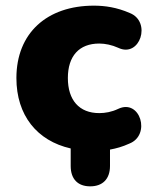

<svg xmlns="http://www.w3.org/2000/svg" viewBox="-20 -523 537 679"><path d="M299 136C343 136 369 110 369 64V6C391 2 413 -4 437 -15C515 -45 476 -175 398 -138C375 -127 352 -123 331 -123C260 -123 220 -169 220 -247C220 -325 260 -369 331 -369C352 -369 376 -364 398 -354C475 -317 517 -446 439 -477C393 -497 351 -503 312 -503C146 -503 38 -406 38 -247C38 -115 111 -25 230 2V64C230 110 255 136 299 136Z"/></svg>

Font: Nunito Black
Style: Regular
Weight: 900
Designer: Vernon Adams
Foundry: Vernon Adams
Version: Version 3.602